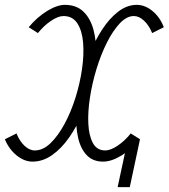

<svg xmlns="http://www.w3.org/2000/svg" viewBox="-47 -652 694 790"><path d="M437 118 469 -31 529 -79 487 118ZM627 -540 579 -516Q566 -548 545.5 -567Q525 -586 504 -586Q474 -586 445.5 -555.5Q417 -525 392.5 -476Q368 -427 350 -368Q332 -309 323 -250Q314 -191 316.5 -142Q319 -93 335.5 -63Q352 -33 386 -33Q408 -33 437 -52.5Q466 -72 491 -103L529 -79Q495 -38 453.5 -12.5Q412 13 377 13Q335 13 309.5 -14Q284 -41 274 -87Q264 -133 266.5 -190Q269 -247 283 -308Q297 -369 320 -426.5Q343 -484 373 -530Q403 -576 438.5 -603.5Q474 -631 513 -632Q548 -633 579.5 -607.5Q611 -582 627 -540ZM71 -540Q106 -582 148 -607.5Q190 -633 223 -632Q269 -631 297 -603.5Q325 -576 337.5 -530Q350 -484 348 -426.5Q346 -369 332 -308Q318 -247 294 -190Q270 -133 238 -87Q206 -41 167.5 -14Q129 13 87 13Q53 13 21.5 -12.5Q-10 -38 -27 -79L21 -103Q33 -72 53.5 -52.5Q74 -33 96 -33Q130 -33 161 -63Q192 -93 218.5 -142Q245 -191 263.5 -250Q282 -309 290.5 -368Q299 -427 295 -476Q291 -525 271.5 -555.5Q252 -586 214 -586Q193 -586 164 -567Q135 -548 109 -516Z"/></svg>

Font: Victor Mono Thin
Style: Italic
Weight: 100
Italic angle: -12°
Monospace: yes
Designer: Rune Bjørnerås
Version: Version 1.561;gftools[0.9.30]